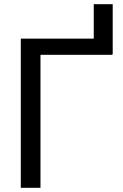

<svg xmlns="http://www.w3.org/2000/svg" viewBox="-20 -895 588 915"><path d="M517.1 -636.7H515.6V-633.8H172.9V0H79.1V-710.9H426.8V-875H517.1Z"/></svg>

Font: Mardoto
Style: Regular
Weight: 400
Designer: Christian Robertson, Vahan Hovhannisyan
Foundry: Google
Version: Version 1.000